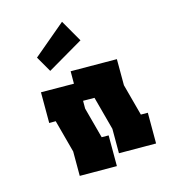

<svg xmlns="http://www.w3.org/2000/svg" viewBox="-178 -818 815 912"><g transform="rotate(-30 230.0 -362.0)"><path d="M191 0 15 -48 46 -164V-330L15 -338L54 -484L210 -441L226 -500L445 -440L412 -316V-155L445 -146L406 0L230 -48L261 -164V-334L207 -349L197 -312V-155L230 -146ZM143 -550 120 -636 308 -724 340 -604Z"/></g></svg>

Font: Blaka
Style: Regular
Weight: 400
Designer: Mohamed Gaber
Foundry: Kief Type Foundry
Version: Version 1.003; ttfautohint (v1.8.4.7-5d5b)